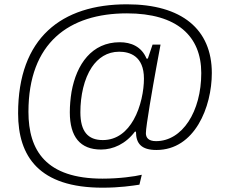

<svg xmlns="http://www.w3.org/2000/svg" viewBox="-20 -718 1053 891"><path d="M456 153C536 153 594 144 627 139L638 93C605 101 533 111 456 111C194 111 112 -19 112 -199C112 -520 301 -656 569 -656C802 -656 914 -550 914 -379C914 -200 826 -63 704 -63C667 -63 657 -81 657 -100C657 -133 689 -315 705 -403L725 -511H688L666 -446H660C637 -502 588 -522 536 -522C406 -522 335 -420 312 -292C307 -261 304 -229 304 -197C304 -83 352 -24 449 -24C505 -24 563 -50 606 -107H611C611 -52 636 -22 706 -22C884 -22 963 -222 963 -379C963 -582 824 -698 569 -698C265 -698 64 -542 64 -192C64 8 161 153 456 153ZM457 -68C388 -68 353 -108 353 -197C353 -274 370 -352 406 -406C435 -449 477 -478 533 -478C581 -478 648 -459 648 -353C648 -299 634 -222 600 -162C570 -109 524 -68 457 -68Z"/></svg>

Font: Archivo Thin
Style: Italic
Weight: 100
Italic angle: -10°
Designer: Hector Gatti
Foundry: Omnibus-Type
Version: Version 2.001